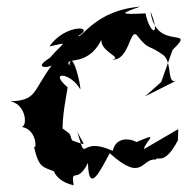

<svg xmlns="http://www.w3.org/2000/svg" viewBox="-20 -515 560 574"><path d="M462 -270 496 -366C572 -439 445 -358 430 -481C462 -401 428 -412 415 -475C336 -471 338 -474 399 -495C267 -485 225 -400 213 -407C270 -440 172 -443 128 -376C188 -389 173 -393 129 -342C76 -309 126 -312 135 -320C77 -242 91 -215 11 -212C61 -203 64 -128 40 -136C101 -132 87 -37 78 -92C97 -6 102 -20 162 5C133 -53 120 21 200 39C192 -18 210 39 243 -28C245 69 281 -7 308 -57C408 33 402 -43 446 -38C450 -50 472 -18 512 -96L513 -129L410 -69C416 -96 463 -123 385 -89C405 -85 332 -125 317 -64C212 -112 242 -17 211 -121C233 -77 243 -79 196 -95C185 -115 200 -108 167 -131C167 -187 186 -260 181 -255C124 -304 192 -298 220 -248C223 -258 195 -373 187 -319C169 -351 251 -305 291 -415C255 -366 355 -343 315 -337C366 -332 368 -431 389 -410C427 -361 422 -385 470 -349C497 -324 476 -254 513 -277L414 -227Z"/></svg>

Font: Charger Distortion
Style: 2It
Weight: 400
Designer: Jasper
Foundry: Cannot Into Space Fonts
Version: Version 0.98